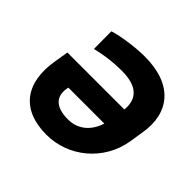

<svg xmlns="http://www.w3.org/2000/svg" viewBox="-173 -918 1124 1124"><g transform="rotate(45 389.0 -356.0)"><path d="M429 -721.6C322.8 -721.6 207.4 -696.7 184.7 -687.1L185.7 -541.9C228 -552.9 300.8 -567.5 393.5 -567.5C532 -567.5 570.7 -501.1 562.1 -417.6H90.6L76 -328.1C41.5 -121.1 133.2 9.9 344.5 9.9C526.3 9.9 686.8 -121.4 718.4 -310L732.2 -398.8C764.6 -587.4 663 -721.6 429 -721.6ZM370 -142.8C260.7 -142.8 226.9 -194.6 237.2 -261.7L240.1 -276.3H537.6C514.2 -199.9 456.7 -142.8 370 -142.8Z"/></g></svg>

Font: TID UI Extra Bold
Style: Italic
Weight: 800
Italic angle: -9.39999°
Designer: The TID Project Authors
Foundry: Bakken & Bæck
Version: Version 1.001;hotconv 1.0.109;makeotfexe 2.5.65596